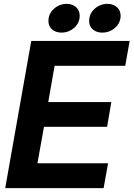

<svg xmlns="http://www.w3.org/2000/svg" viewBox="-20 -975 692 995"><path d="M517 0H7L142 -763H652L629 -634H263L230 -446H557L535 -318H208L174 -129H540ZM231 -866Q231 -904 259.5 -929.5Q288 -955 326 -955Q355 -955 374 -938Q393 -921 393 -894Q393 -856 364.5 -831Q336 -806 299 -806Q269 -806 250 -822.5Q231 -839 231 -866ZM442 -866Q442 -904 470.5 -929.5Q499 -955 537 -955Q567 -955 586 -938Q605 -921 605 -894Q605 -856 576.5 -831Q548 -806 510 -806Q480 -806 461 -822.5Q442 -839 442 -866Z"/></svg>

Font: Open Sauce Sans
Style: Bold Italic
Weight: 700
Italic angle: -10°
Designer: Alfredo Marco Pradil
Foundry: Creative Sauce Fz LLC
Version: Version 1.477